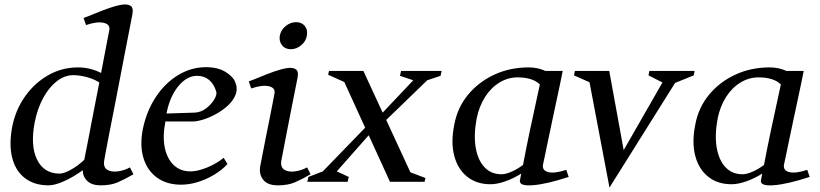

<svg xmlns="http://www.w3.org/2000/svg" viewBox="-20 -820 3697 866"><path d="M199 16Q135 16 92.5 -16.5Q50 -49 35 -108.5Q20 -168 35 -248Q50 -324 92.5 -384.5Q135 -445 197 -480.5Q259 -516 332 -516Q386 -516 436 -491Q450 -565 460.5 -619.5Q471 -674 473 -684Q478 -710 448 -717Q418 -724 368 -707L357 -739Q377 -746 407 -758.5Q437 -771 469 -782.5Q501 -794 527.5 -798.5Q554 -803 568.5 -794Q583 -785 577 -755Q573 -734 564.5 -690Q556 -646 544.5 -587.5Q533 -529 521 -465Q509 -401 496.5 -338.5Q484 -276 474 -224Q464 -172 457.5 -137.5Q451 -103 450 -96Q445 -66 463.5 -54.5Q482 -43 511.5 -47Q541 -51 566 -65L582 -34Q544 -12 512 2Q480 16 434 16Q395 16 374.5 -3Q354 -22 353 -52Q310 -21 268.5 -2.5Q227 16 199 16ZM137 -271Q116 -164 147 -100.5Q178 -37 249 -37Q268 -37 299 -54Q330 -71 360 -99Q367 -131 377.5 -187.5Q388 -244 401.5 -312.5Q415 -381 428 -448L423 -451Q400 -465 368.5 -473Q337 -481 311 -481Q271 -481 235.5 -453Q200 -425 174.5 -377.5Q149 -330 137 -271Z M797 13Q732 13 688 -19Q644 -51 627 -107.5Q610 -164 624 -237Q641 -319 682.5 -382Q724 -445 783 -481Q842 -517 909 -517Q962 -517 996.5 -496Q1031 -475 1041 -450Q1053 -420 1042.5 -393Q1032 -366 1008 -344Q984 -322 954 -305.5Q924 -289 896 -280.5Q868 -272 850 -272H726Q713 -206 723 -155.5Q733 -105 763 -76Q793 -47 839 -47Q871 -47 913 -64Q955 -81 989 -108L1006 -80Q981 -53 946 -32Q911 -11 872.5 1Q834 13 797 13ZM731 -308 857 -312Q886 -313 910 -331.5Q934 -350 947 -372.5Q960 -395 955 -408Q945 -441 923 -459.5Q901 -478 869 -478Q823 -478 784.5 -431.5Q746 -385 731 -308Z M1292 -598Q1266 -598 1252 -616Q1238 -634 1242 -659Q1247 -685 1268.5 -702.5Q1290 -720 1316 -720Q1341 -720 1355 -702.5Q1369 -685 1364 -659Q1360 -634 1338.5 -616Q1317 -598 1292 -598ZM1233 16Q1187 16 1167 -9.5Q1147 -35 1154 -72Q1157 -87 1163.5 -121Q1170 -155 1178.5 -197.5Q1187 -240 1195.5 -282Q1204 -324 1210 -356Q1216 -388 1218 -398Q1223 -424 1193 -431Q1163 -438 1113 -421L1102 -453Q1122 -460 1152 -472.5Q1182 -485 1214 -496.5Q1246 -508 1272.5 -512.5Q1299 -517 1313.5 -508Q1328 -499 1322 -469Q1316 -439 1307.5 -396Q1299 -353 1289.5 -305Q1280 -257 1271.5 -213Q1263 -169 1257 -137.5Q1251 -106 1249 -96Q1244 -66 1262.5 -54.5Q1281 -43 1310.5 -47Q1340 -51 1365 -65L1381 -34Q1343 -12 1311 2Q1279 16 1233 16Z M1366 0 1371 -22 1436 -47 1627 -244 1533 -450 1460 -483 1464 -500H1619L1706 -312L1844 -458L1784 -478L1789 -500H1972L1967 -478L1907 -458L1722 -279L1831 -43L1899 -17L1895 0H1739L1643 -210L1499 -47L1553 -22L1548 0Z M2314 -471Q2271 -471 2232.5 -447.5Q2194 -424 2167.5 -382Q2141 -340 2130 -286Q2116 -212 2125.5 -155Q2135 -98 2165 -66Q2195 -34 2242 -34Q2260 -34 2286 -45Q2312 -56 2339 -76Q2353 -150 2367.5 -219Q2382 -288 2394.5 -344.5Q2407 -401 2415 -439Q2383 -471 2314 -471ZM2192 11Q2129 11 2086.5 -23.5Q2044 -58 2028.5 -118.5Q2013 -179 2029 -258Q2043 -334 2090.5 -392Q2138 -450 2209 -483Q2280 -516 2364 -516Q2406 -516 2440 -500H2518Q2516 -488 2509 -455Q2502 -422 2492.5 -377Q2483 -332 2472.5 -283.5Q2462 -235 2453 -191Q2444 -147 2437.5 -116.5Q2431 -86 2429 -77Q2425 -50 2454 -43.5Q2483 -37 2534 -54L2545 -22Q2444 11 2382.5 15.5Q2321 20 2325 -6Q2328 -21 2331 -37Q2296 -15 2259 -2Q2222 11 2192 11Z M2729 26 2639 -449 2569 -480 2573 -500H2728L2793 -143L2968 -448L2905 -480L2909 -500H3113L3109 -480L3025 -446Z M3401 -471Q3358 -471 3319.5 -447.5Q3281 -424 3254.5 -382Q3228 -340 3217 -286Q3203 -212 3212.5 -155Q3222 -98 3252 -66Q3282 -34 3329 -34Q3347 -34 3373 -45Q3399 -56 3426 -76Q3440 -150 3454.5 -219Q3469 -288 3481.5 -344.5Q3494 -401 3502 -439Q3470 -471 3401 -471ZM3279 11Q3216 11 3173.5 -23.5Q3131 -58 3115.5 -118.5Q3100 -179 3116 -258Q3130 -334 3177.5 -392Q3225 -450 3296 -483Q3367 -516 3451 -516Q3493 -516 3527 -500H3605Q3603 -488 3596 -455Q3589 -422 3579.5 -377Q3570 -332 3559.5 -283.5Q3549 -235 3540 -191Q3531 -147 3524.5 -116.5Q3518 -86 3516 -77Q3512 -50 3541 -43.5Q3570 -37 3621 -54L3632 -22Q3531 11 3469.5 15.5Q3408 20 3412 -6Q3415 -21 3418 -37Q3383 -15 3346 -2Q3309 11 3279 11Z"/></svg>

Font: Wittgenstein-Italic Regular
Style: Italic
Weight: 400
Italic angle: -11°
Designer: Jörg Drees
Foundry: Jörg Drees
Version: Version 1.000; ttfautohint (v1.8.4.7-5d5b)